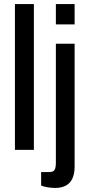

<svg xmlns="http://www.w3.org/2000/svg" viewBox="-20 -743 442 952"><path d="M54 0V-723H148V0ZM257 -622V-723H350V-622ZM252 189Q243 189 229.5 187.5Q216 186 203.5 183Q191 180 184 177V110H225Q244 110 250.5 99.5Q257 89 257 63V-526H350V82Q350 117 339.5 141Q329 165 307 177Q285 189 252 189Z"/></svg>

Font: Archivo Condensed Medium
Style: Regular
Weight: 500
Width: 3
Designer: Hector Gatti
Foundry: Omnibus-Type
Version: Version 2.001